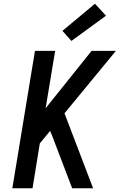

<svg xmlns="http://www.w3.org/2000/svg" viewBox="-20 -1007 640 1027"><path d="M46 0 167 -735H275L224 -428L470 -735H600L325 -401L478 0H366L260 -278L248 -307L193 -240L154 0ZM362 -788 314 -842 488 -987 547 -923Z"/></svg>

Font: Iosevka SS04 Semibold Extended
Style: Italic
Weight: 600
Width: 7
Italic angle: -9°
Monospace: yes
Designer: Belleve Invis
Foundry: Belleve Invis
Version: Version 19.0.0; ttfautohint (v1.8.4)